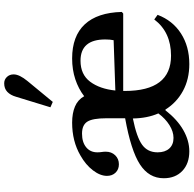

<svg xmlns="http://www.w3.org/2000/svg" viewBox="-24 -866 901 893"><g transform="rotate(-90 426.5 -419.5)"><path d="M450 -289Q450 -74.5 614 -74.5Q723.5 -74.5 782.5 -152.5L804 -137Q777.5 -67 717.2 -28.2Q657 10.5 575 10.5Q504.5 10.5 450.2 -19Q396 -48.5 363.5 -100.5H360Q317 -45.5 268 -17.5Q219 10.5 169.5 10.5Q112 10.5 78 -22Q44 -54.5 44 -108.5Q44 -177.5 108.5 -219.2Q173 -261 323 -288V-374.5Q323 -439 307.2 -463.8Q291.5 -488.5 251.5 -488.5Q211.5 -488.5 188 -469.2Q164.5 -450 164.5 -417Q164.5 -407 166 -397Q167.5 -387 167.5 -378Q167.5 -351.5 150.8 -334.2Q134 -317 109 -317Q85 -317 70 -332.5Q55 -348 55 -372.5Q55 -404 80.8 -437.8Q106.5 -471.5 150 -496Q216 -534.5 302.5 -534.5Q346.5 -534.5 377.8 -521.2Q409 -508 425.5 -478.5Q460 -505 504.5 -519.8Q549 -534.5 601 -534.5Q705 -534.5 759.8 -475.8Q814.5 -417 817.5 -303.5L810 -297H450Q450 -293.5 450 -289ZM590.5 -495.5Q526.5 -495.5 493 -450.8Q459.5 -406 452 -333.5L686 -341.5Q689.5 -358 689.5 -380.5Q689.5 -495.5 590.5 -495.5ZM231.5 -63Q261 -63 291.2 -82Q321.5 -101 345.5 -133.5Q323 -185 322 -252Q235 -234.5 199.8 -209Q164.5 -183.5 164.5 -137Q164.5 -102.5 182.2 -82.8Q200 -63 231.5 -63ZM399 -624.5 374 -635.5 423 -795.5Q430.5 -821.5 445.8 -836Q461 -850.5 485.5 -850.5Q503 -850.5 515 -838Q527 -825.5 527 -806.5Q527 -779.5 495.5 -741.5Z"/></g></svg>

Font: Libre Caslon Text Medium
Style: Regular
Weight: 500
Designer: Pablo Impallari, Rodrigo Fuenzalida, Katja Schimmel
Foundry: Pablo Impallari, Rodrigo Fuenzalida
Version: Version 2.000